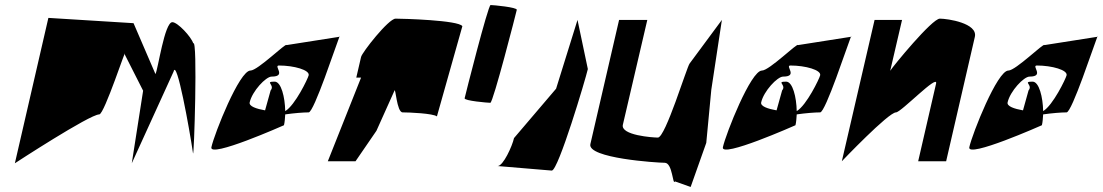

<svg xmlns="http://www.w3.org/2000/svg" viewBox="-20 -640 4377 762"><path d="M39 8C39 8 336 -186 374 -186C394 -186 485 -466 475 -424L548 -280L503 8L669 -356C681 -410 732 -128 746 -32C750 -6 765 -490 747 -468C739 -494 685 -552 664 -552C633 -552 607 -364 597 -346L510 -548L172 -569Z M819 -56C808 -10 1107 -143 1107 -143C1110 -155 1111 -170 1112 -186C1147 -191 1184 -194 1205 -194C1226 -194 1313 -459 1327 -494L1117 -461C1116 -472 1003 -360 974 -360C930 -360 831 -110 819 -56ZM971 -234C981 -278 1035 -336 1058 -336C1119 -336 1064 -380 1087 -380C1147 -380 1210 -362 1205 -341C1202 -328 1151 -222 1112 -199C1111 -254 1096 -316 1070 -316C1028 -316 1073 -304 1054 -281L1032 -202C998 -208 967 -218 971 -234ZM1327 -494H1328C1329 -499 1329 -499 1327 -494Z M1281 0H1391L1474 -121L1545 -279C1550 -300 1554 -194 1578 -194C1604 -194 1699 -190 1714 -178L1815 -536C1801 -560 1576 -566 1550 -566C1522 -566 1417 -432 1413 -414L1394 -332H1413Z M1824 -250C1822 -240 1916 -232 1926 -232C1937 -232 2029 -591 2031 -601C2033 -611 1938 -620 1927 -620C1917 -620 1826 -260 1824 -250Z M1955 19 2170 37C2196 36 2304 -326 2313 -366L2272 -561L2187 -288L2020 -92C2013 -60 1977 19 1955 19Z M2323 -68C2310 -12 2588 6 2618 6C2650 6 2649 98 2659 80L2721 102L2783 -73L2803 -284L2845 -561L2717 -388C2706 -375 2621 -94 2591 -94C2571 -94 2442 -103 2452 -145L2549 -561H2437Z M2849 -56C2838 -10 3137 -143 3137 -143C3140 -155 3141 -170 3142 -186C3177 -191 3214 -194 3235 -194C3256 -194 3343 -459 3357 -494L3147 -461C3146 -472 3033 -360 3004 -360C2960 -360 2861 -110 2849 -56ZM3001 -234C3011 -278 3065 -336 3088 -336C3149 -336 3094 -380 3117 -380C3177 -380 3240 -362 3235 -341C3232 -328 3181 -222 3142 -199C3141 -254 3126 -316 3100 -316C3058 -316 3103 -304 3084 -281L3062 -202C3028 -208 2997 -218 3001 -234ZM3357 -494H3358C3359 -499 3359 -499 3357 -494Z M3321 0C3321 0 3506 -194 3536 -194C3556 -194 3705 -350 3695 -308L3624 0H3735L3849 -494C3861 -548 3741 -566 3710 -566C3679 -566 3524 -377 3513 -359L3560 -561H3451Z M3827 -56C3816 -10 4115 -143 4115 -143C4118 -155 4119 -170 4120 -186C4155 -191 4192 -194 4213 -194C4234 -194 4321 -459 4335 -494L4125 -461C4124 -472 4011 -360 3982 -360C3938 -360 3839 -110 3827 -56ZM3979 -234C3989 -278 4043 -336 4066 -336C4127 -336 4072 -380 4095 -380C4155 -380 4218 -362 4213 -341C4210 -328 4159 -222 4120 -199C4119 -254 4104 -316 4078 -316C4036 -316 4081 -304 4062 -281L4040 -202C4006 -208 3975 -218 3979 -234ZM4335 -494H4336C4337 -499 4337 -499 4335 -494Z"/></svg>

Font: Crazy Punk
Style: Obl
Weight: 400
Version: Version 1